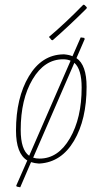

<svg xmlns="http://www.w3.org/2000/svg" viewBox="-20 -689 436 816"><path d="M334 -669 339 -668 349 -658 348 -653Q279 -584 204 -518L199 -519L188 -532Q257 -590 334 -669ZM248 -458H253Q275 -456 288 -450L323 -530L338 -528L340 -523L305 -442Q348 -413 348 -320Q348 -181 294.5 -90.5Q241 0 149 6H144Q127 5 112 0L66 107L51 104L49 100L96 -7Q48 -36 48 -134Q48 -273 102.5 -364.5Q157 -456 248 -458ZM248 -437Q169 -437 118.5 -352Q68 -267 68 -137Q68 -52 104 -27L280 -431Q267 -437 248 -437ZM327 -317Q327 -395 296 -422L121 -19Q132 -15 148 -15Q227 -15 277 -101Q327 -187 327 -317Z"/></svg>

Font: Alegreya Sans Thin
Style: Italic
Weight: 100
Italic angle: -7°
Designer: Juan Pablo del Peral
Foundry: Huerta Tipografica
Version: Version 2.007